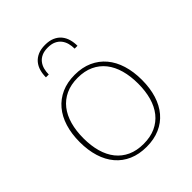

<svg xmlns="http://www.w3.org/2000/svg" viewBox="-200 -829 955 955"><g transform="rotate(-45 277.0 -352.0)"><path d="M276.5 -501Q329 -501 369.8 -482.8Q410.5 -464.5 438.5 -431.2Q466.5 -398 481 -351Q495.5 -304 495.5 -246.5Q495.5 -189 481 -142.2Q466.5 -95.5 438.5 -62.5Q410.5 -29.5 369.8 -11.8Q329 6 276.5 6Q224 6 183.2 -11.8Q142.5 -29.5 114.5 -62.5Q86.5 -95.5 72 -142.2Q57.5 -189 57.5 -246.5Q57.5 -304 72 -351Q86.5 -398 114.5 -431.2Q142.5 -464.5 183.2 -482.8Q224 -501 276.5 -501ZM276.5 -15Q324.5 -15 360.5 -31.5Q396.5 -48 420.8 -78.5Q445 -109 457 -151.5Q469 -194 469 -246.5Q469 -299 457 -342Q445 -385 420.8 -415.8Q396.5 -446.5 360.5 -463.2Q324.5 -480 276.5 -480Q228.5 -480 192.5 -463.2Q156.5 -446.5 132.2 -415.8Q108 -385 96 -342Q84 -299 84 -246.5Q84 -194 96 -151.5Q108 -109 132.2 -78.5Q156.5 -48 192.5 -31.5Q228.5 -15 276.5 -15ZM277.5 -710.5Q307.5 -710.5 328.5 -701.2Q349.5 -692 363 -675.8Q376.5 -659.5 382.5 -638.2Q388.5 -617 388.5 -593H368.5Q368.5 -612.5 363.8 -630.2Q359 -648 348.2 -661.8Q337.5 -675.5 320.2 -683.5Q303 -691.5 277.5 -691.5Q252 -691.5 234.8 -683.5Q217.5 -675.5 206.8 -661.8Q196 -648 191.2 -630.2Q186.5 -612.5 186.5 -593H166.5Q166.5 -617 172.5 -638.2Q178.5 -659.5 192 -675.8Q205.5 -692 226.5 -701.2Q247.5 -710.5 277.5 -710.5Z"/></g></svg>

Font: Lato 2
Style: Regular
Weight: 200
Designer: Lukasz Dziedzic with Adam Twardoch and Botio Nikoltchev
Foundry: tyPoland Lukasz Dziedzic
Version: Version 2.015; 2015-08-06; http://www.latofonts.com/